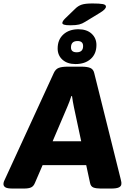

<svg xmlns="http://www.w3.org/2000/svg" viewBox="-48 -1087 742 1109"><path d="M25 2Q-6 2 -17 -5Q-28 -12 -28 -24Q-28 -31 -25 -39.5Q-22 -48 -17 -57L263 -666Q273 -688 291.5 -695Q310 -702 344 -702H422Q456 -702 473.5 -694.5Q491 -687 496 -666L648 -57Q650 -48 652 -39.5Q654 -31 653 -25Q653 -12 639.5 -5Q626 2 595 2H533Q507 2 491.5 -4Q476 -10 472 -31L450 -133H198L154 -31Q146 -11 131.5 -4.5Q117 2 91 2ZM340 -468 256 -271H421L379 -468Q376 -483 373 -499.5Q370 -516 368 -532H364Q354 -500 340 -468ZM388 -717Q341 -717 313 -742Q285 -767 285 -807Q285 -858 318 -888Q351 -918 405 -918Q453 -918 481 -892.5Q509 -867 509 -827Q509 -776 476 -746.5Q443 -717 388 -717ZM395 -785Q432 -785 432 -821Q432 -850 400 -850Q362 -850 362 -813Q362 -785 395 -785ZM359 -941Q332 -941 322 -944.5Q312 -948 312 -954Q312 -964 328 -980L387 -1037Q403 -1053 423.5 -1060Q444 -1067 486 -1067Q527 -1067 545.5 -1063.5Q564 -1060 564 -1049Q564 -1034 531 -1014L444 -961Q427 -950 409 -945.5Q391 -941 359 -941Z"/></svg>

Font: Asap Semi Expanded Semi Expanded ExtraBold
Style: Italic
Weight: 800
Width: 6
Italic angle: -6°
Designer: Pablo Cosgaya
Foundry: Omnibus-Type
Version: Version 3.001; ttfautohint (v1.8.4.7-5d5b)